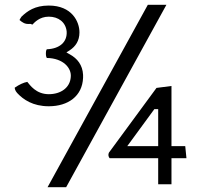

<svg xmlns="http://www.w3.org/2000/svg" viewBox="-20 -749 836 795"><path d="M182 -726C124 -726 93 -703 69 -680C66 -675 62 -670 61 -666C73 -656 83 -648 104 -650H107L114 -647C122 -655 143 -680 182 -680C222 -680 252 -657 256 -619C259 -575 227 -547 174 -545C172 -543 170 -538 170 -527C170 -517 172 -512 174 -509C242 -508 277 -467 273 -430C270 -386 232 -359 182 -359C129 -359 104 -397 93 -410C77 -407 60 -399 41 -386C41 -383 42 -374 51 -364C76 -337 116 -309 182 -309C262 -309 321 -351 324 -427V-439C322 -480 300 -507 269 -524L255 -532L269 -541C293 -557 309 -580 309 -615C309 -659 278 -726 182 -726ZM752 -94 747 -144H690V-393L628 -385L431 -117C427 -109 429 -99 434 -94H635V14H690V-94ZM619 -297H635V-144H507ZM254 26 669 -729H592L177 26Z"/></svg>

Font: Bluebird
Style: Li
Weight: 300
Designer: Jasper
Foundry: Cannot Into Space Fonts
Version: Version 0.98